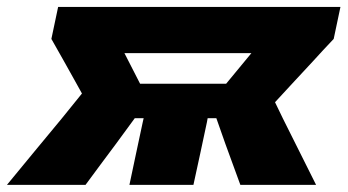

<svg xmlns="http://www.w3.org/2000/svg" viewBox="-68 -520 978 540"><path d="M-48.5 0Q-10 -46.5 28.5 -93.5Q67 -140 105.5 -186.5L162.5 -257L144.5 -289.5Q128 -319 111 -349.5Q94 -380 76.5 -410.5L95.5 -500.5H889.5L870.5 -410.5Q841 -379.5 812 -347.5Q782.5 -315.5 753.5 -284.5L705.5 -232.5L728 -186Q751 -140.5 774.5 -93Q798 -45.5 821 0H608Q597 -29 587 -57.5Q577 -86 566 -115L540.5 -187.5H516L514 -176.5Q504 -129.5 495 -87.5Q485.5 -45 476 0H296Q305.5 -45 314.5 -87.5Q323.5 -129.5 333.5 -176.5L336 -187.5H311L257.5 -114.5Q236 -86 215 -57.5Q194 -29 172.5 0ZM326 -284.5H568L639 -370.5H282Z"/></svg>

Font: Heraclito ExtraBold
Style: Italic
Weight: 800
Italic angle: -12°
Designer: Kostas Bartsokas (font) & Cristiano Sobral (main changes)
Foundry: Kostas Bartsokas (font) & Cristiano Sobral (main changes)
Version: Version 1.00;July 8, 2020;FontCreator 13.0.0.2655 64-bit